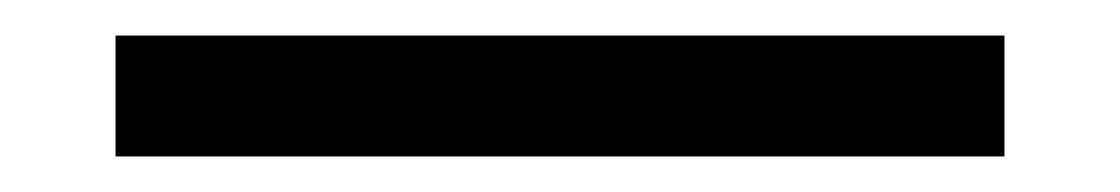

<svg xmlns="http://www.w3.org/2000/svg" viewBox="-20 -9 630 108"><path d="M45 79V11H545V79Z"/></svg>

Font: Swei Spring CJKtc
Style: Bold
Weight: 700
Version: Version 1.021